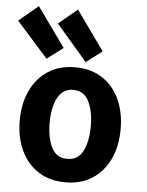

<svg xmlns="http://www.w3.org/2000/svg" viewBox="-72 -882 725 948"><g transform="rotate(5 290.5 -407.5)"><path d="M537 -265Q537 -349 507 -413.5Q477 -478 421 -514Q365 -550 287 -550Q210 -550 154 -514Q98 -478 67.5 -413.5Q37 -349 37 -265Q37 -181 67 -117Q97 -53 153 -16.5Q209 20 287 20Q366 20 421.5 -16.5Q477 -53 507 -117Q537 -181 537 -265ZM389 -266Q389 -193 365 -144.5Q341 -96 287 -96Q233 -96 209 -144Q185 -192 185 -266Q185 -315 195.5 -353.5Q206 -392 228.5 -415Q251 -438 287 -438Q341 -438 365 -389Q389 -340 389 -266ZM183 -758 336 -580 415 -640 276 -835ZM-14 -755 142 -580 222 -640 82 -835Z"/></g></svg>

Font: Repo Bold
Style: Bold
Weight: 700
Designer: Stefan Peev
Foundry: Context Ltd
Version: Version 1.502